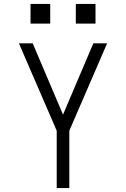

<svg xmlns="http://www.w3.org/2000/svg" viewBox="-20 -955 640 975"><path d="M268 0V-291L76 -735H146L300 -373L454 -735H524L332 -291V0ZM465 -835H365V-935H465ZM135 -835V-935H235V-835Z"/></svg>

Font: Iosevka SS04 Light Extended
Style: Regular
Weight: 300
Width: 7
Monospace: yes
Designer: Belleve Invis
Foundry: Belleve Invis
Version: Version 19.0.0; ttfautohint (v1.8.4)